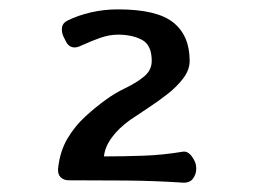

<svg xmlns="http://www.w3.org/2000/svg" viewBox="-20 -697 540 410"><path d="M127 -312Q116 -312 109.5 -318.5Q103 -325 104 -337Q108 -374 124 -401Q140 -428 162.5 -448.5Q185 -469 206 -484Q225 -498 248 -509Q271 -520 287.5 -533.5Q304 -547 304 -567Q304 -601 283 -612Q262 -623 232 -623Q214 -623 195 -616.5Q176 -610 152 -599Q142 -594 133.5 -596.5Q125 -599 120 -610L115 -620Q111 -630 112.5 -639Q114 -648 124 -653Q146 -664 174 -670.5Q202 -677 232 -677Q315 -677 350 -649Q385 -621 385 -567Q385 -548 371.5 -530Q358 -512 337.5 -496Q317 -480 295.5 -466Q274 -452 258 -441Q233 -423 218.5 -403Q204 -383 202 -363Q244 -363 286 -364.5Q328 -366 370 -373Q381 -375 390 -362.5Q399 -350 399 -339V-336Q399 -325 392 -315.5Q385 -306 370 -307Q309 -311 248.5 -311.5Q188 -312 127 -312Z"/></svg>

Font: Winky Sans
Style: Regular
Weight: 400
Designer: Simon Atzbach
Foundry: typofactur
Version: Version 1.205